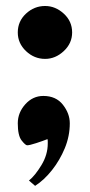

<svg xmlns="http://www.w3.org/2000/svg" viewBox="-20 -475 299 638"><path d="M96.7 142.6 76.2 125Q96.7 108.4 117.7 73.7Q138.7 39.1 138.7 2Q138.7 -2 138.7 -5.9Q138.7 -9.8 137.7 -12.7Q123 -6.8 100.6 0.5Q78.1 7.8 70.3 7.8Q64.5 7.8 51.8 -8.3Q39.1 -24.4 39.1 -65.4Q39.1 -100.6 64 -128.4Q88.9 -156.2 124 -156.2Q166 -156.2 189 -127Q211.9 -97.7 211.9 -65.4Q211.9 -22.5 195.3 17.6Q178.7 57.6 152.8 90.3Q127 123 96.7 142.6ZM129.9 -279.3Q93.8 -279.3 66.4 -305.2Q39.1 -331.1 39.1 -367.2Q39.1 -404.3 66.4 -429.7Q93.8 -455.1 129.9 -455.1Q164.1 -455.1 191.9 -429.7Q219.7 -404.3 219.7 -367.2Q219.7 -331.1 191.9 -305.2Q164.1 -279.3 129.9 -279.3Z"/></svg>

Font: Padauk Book
Style: Bold
Weight: 700
Designer: Debbi Hosken, Becca Hirsbrunner Spalinger
Foundry: SIL International
Version: Version 5.000